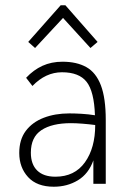

<svg xmlns="http://www.w3.org/2000/svg" viewBox="-20 -697 478 728"><path d="M184 11Q120 11 86.5 -25.5Q53 -62 53 -117Q53 -168 78 -201Q103 -234 146 -250.5Q189 -267 243 -267Q264 -267 289.5 -265.5Q315 -264 340 -260Q337 -350 308.5 -386.5Q280 -423 215 -423Q153 -423 103 -371L79 -402Q107 -432 141 -447.5Q175 -463 217 -463Q271 -463 307.5 -442.5Q344 -422 362.5 -373.5Q381 -325 381 -242V0H334V-89Q316 -38 275.5 -13.5Q235 11 184 11ZM97 -118Q97 -74 121 -50.5Q145 -27 190 -27Q263 -27 302 -81.5Q341 -136 341 -223Q318 -226 293 -228Q268 -230 249 -230Q177 -230 137 -203.5Q97 -177 97 -118ZM113 -515 87 -538 210 -677H228L350 -538L323 -515L219 -629Z"/></svg>

Font: Inconsolata SemiCondensed Light
Style: Regular
Weight: 300
Width: 4
Monospace: yes
Designer: Raph Levien, Cyreal, Brenton Simpson
Foundry: Raph Levien, Cyreal, Google
Version: Version 3.100; ttfautohint (v1.8.4.7-5d5b)